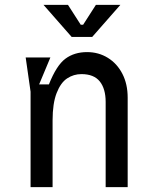

<svg xmlns="http://www.w3.org/2000/svg" viewBox="-20 -765 640 785"><path d="M186 -530 140 -420H180Q211 -498 247.5 -525Q284 -552 336 -552Q383 -552 421 -528.5Q459 -505 480.5 -463Q502 -421 502 -366V0H412V-348Q412 -402 388 -432Q364 -462 313 -462Q281 -462 254.5 -444.5Q228 -427 211.5 -384.5Q195 -342 195 -273V0H105V-390L85 -530ZM310 -664H320L372 -745H472L357 -614H273L158 -745H258Z"/></svg>

Font: Fliege Mono Thin
Style: Regular
Weight: 100
Version: Version 0.020;Glyphs 3.3 (3306)